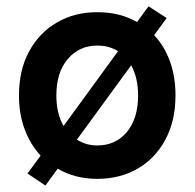

<svg xmlns="http://www.w3.org/2000/svg" viewBox="-20 -548 607 599"><path d="M121.7 30.8 65.8 -6.7 106.7 -62.5Q75 -96.7 57.1 -144.2Q39.2 -191.7 39.2 -250Q39.2 -330 71.2 -388.3Q103.3 -446.7 158.3 -478.3Q213.3 -510 283.3 -510Q354.2 -510 407.5 -479.2L443.3 -528.3L500 -491.7L460.8 -438.3Q492.5 -405 510 -357.1Q527.5 -309.2 527.5 -250Q527.5 -170.8 495.8 -112.1Q464.2 -53.3 409.2 -21.7Q354.2 10 283.3 10Q214.2 10 160 -21.7ZM178.3 -155 348.3 -388.3Q320.8 -405.8 283.3 -405.8Q227.5 -405.8 191.7 -364.2Q155.8 -322.5 155.8 -250Q155.8 -194.2 178.3 -155ZM283.3 -94.2Q340.8 -94.2 375.8 -136.2Q410.8 -178.3 410.8 -250Q410.8 -305.8 389.2 -344.2L220 -112.5Q248.3 -94.2 283.3 -94.2Z"/></svg>

Font: Funnel Sans Light SemiBold
Style: Regular
Weight: 600
Version: Version 1.000